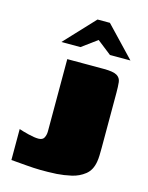

<svg xmlns="http://www.w3.org/2000/svg" viewBox="-102 -712 600 779"><g transform="rotate(15 198.0 -322.0)"><path d="M361 -148Q361 -132 360.5 -116.5Q360 -101 358 -90Q352 -53 328 -34Q304 -15 273 -8Q242 -1 212 1Q173 3 144 2.5Q115 2 86.5 -0.5Q58 -3 20 -6V-136Q34 -131 60 -124.5Q86 -118 103 -118Q121 -118 127 -130Q133 -142 133 -157V-460H287Q326 -460 341.5 -451Q357 -442 359 -424Q361 -406 361 -379ZM92 -521 210 -647H262L382 -521H296L236 -568L172 -521Z"/></g></svg>

Font: Genos Thin Black
Style: Regular
Weight: 900
Version: Version 1.010